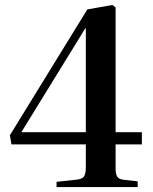

<svg xmlns="http://www.w3.org/2000/svg" viewBox="-20 -754 616 774"><path d="M208 0V-21L291 -30Q314 -33 320 -45Q326 -57 326 -79V-172H26L20 -209L332 -716L433 -734L446 -724V-221H552V-172H446V-75Q446 -53 452.5 -42Q459 -31 481 -29L535 -23V0ZM66 -221H326V-640H324Z"/></svg>

Font: Literata 60pt Medium
Style: Regular
Weight: 500
Designer: Latin by Veronika Burian and Jose Scaglione. Greek by Irene Vlachou. Cyrillic by Vera Evstafieva.
Foundry: TypeTogether
Version: Version 3.103;gftools[0.9.29]